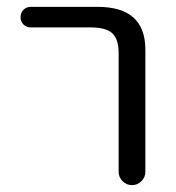

<svg xmlns="http://www.w3.org/2000/svg" viewBox="-20 -540 514 560"><path d="M70 -460Q57 -460 48.5 -468.5Q40 -477 40 -490Q40 -503 48.5 -511.5Q57 -520 70 -520H265Q404 -520 404 -395V-39Q404 -23 392.5 -11.5Q381 0 365 0Q349 0 337.5 -11.5Q326 -23 326 -39V-385Q326 -426 307.5 -443Q289 -460 245 -460Z"/></svg>

Font: Rounded Mplus 1c
Style: Regular
Weight: 400
Version: Version 1.059.20150529